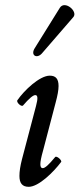

<svg xmlns="http://www.w3.org/2000/svg" viewBox="-20 -708 307 741"><path d="M141 -501 263 -642C282 -664 230 -708 211 -678L114 -522C97 -495 121 -480 141 -501ZM91 13C129 13 187 -44 216 -83C220 -89 199 -108 193 -102C169 -73 154 -59 145 -59C133 -59 132 -77 146 -126L195 -313C202 -339 206 -360 206 -376C206 -404 195 -416 172 -416C133 -416 73 -359 47 -321C42 -313 63 -294 69 -301C92 -328 108 -341 116 -341C126 -341 127 -329 119 -299L65 -94C58 -67 55 -46 55 -29C55 -1 66 13 91 13Z"/></svg>

Font: Junicode Two Beta SemiCondensed Medium
Style: Italic
Weight: 500
Width: 4
Italic angle: -10°
Version: Version 1.063